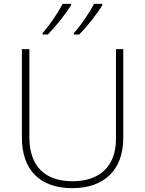

<svg xmlns="http://www.w3.org/2000/svg" viewBox="-20 -970 756 1000"><path d="M513 -943V-950H470C447 -905 400 -836 365 -798V-790H392C435 -833 486 -898 513 -943ZM350 -943V-950H306C284 -905 236 -836 202 -798V-790H229C271 -833 323 -898 350 -943ZM622 -252V-714H584V-246C584 -103 498 -26 358 -26C214 -26 133 -104 133 -255V-714H94V-254C94 -84 189 10 356 10C518 10 622 -80 622 -252Z"/></svg>

Font: Noto Sans Thai Looped ExtraLight
Style: Regular
Weight: 200
Designer: Sasikarn Vongin, Ben Mitchell
Foundry: The Fontpad Ltd
Version: Version 1.001